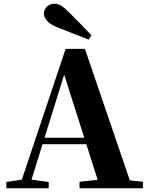

<svg xmlns="http://www.w3.org/2000/svg" viewBox="-20 -1013 801 1033"><path d="M472 -823 457 -800Q414 -816 371 -833.5Q328 -851 284 -868Q244 -885 230 -904.5Q216 -924 216 -940Q216 -960 232 -976.5Q248 -993 272 -993Q291 -993 308 -983Q325 -973 351 -947Q380 -918 411 -886.5Q442 -855 472 -823ZM14 0V-34L114 -49H133L242 -34V0ZM82 0 333 -750H437L693 0H520L314 -647H335L332 -633L135 0ZM194 -237 203 -272H527L536 -237ZM408 0V-35L544 -50H606L749 -35V0Z"/></svg>

Font: Noto Serif SC ExtraLight Black
Style: Regular
Weight: 900
Version: Version 2.002-H1;hotconv 1.1.0;makeotfexe 2.6.0